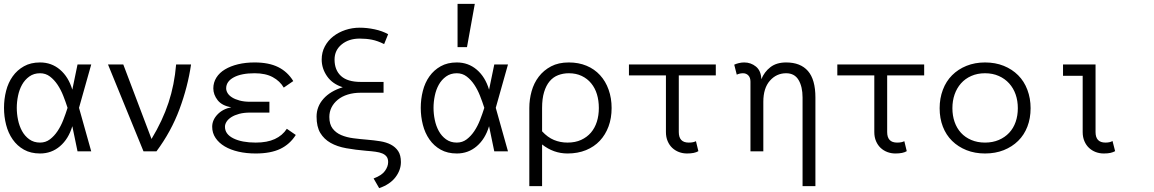

<svg xmlns="http://www.w3.org/2000/svg" viewBox="-20 -793 6045 1006"><path d="M67.9 -228Q67.9 -196.8 74.5 -164.8Q81.1 -132.8 95.5 -106.4Q109.9 -80.1 133.5 -63Q157.2 -45.9 189.9 -45.9Q219.2 -45.9 241.7 -63Q264.2 -80.1 281.5 -106Q298.8 -131.8 311.5 -164.3Q324.2 -196.8 334 -228Q324.2 -258.8 311.5 -291Q298.8 -323.2 281.5 -349.1Q264.2 -375 241.7 -392.1Q219.2 -409.2 189.9 -409.2Q157.2 -409.2 133.5 -392.1Q109.9 -375 95.5 -349.1Q81.1 -323.2 74.5 -291Q67.9 -258.8 67.9 -228ZM1 -228Q1 -273.9 12 -316.9Q22.9 -359.9 46.4 -392.8Q69.8 -425.8 105.5 -445.8Q141.1 -465.8 189.9 -465.8Q250 -465.8 294.4 -428Q338.9 -390.1 358.9 -323.2L386.2 -455.1H458L394 -228L458 0H386.2L358.9 -131.8Q338.9 -64.9 294.4 -26.9Q250 11.2 189.9 11.2Q141.1 11.2 105.5 -8.8Q69.8 -28.8 46.4 -62.5Q22.9 -96.2 12 -139.2Q1 -182.1 1 -228Z M981 -455.1Q963.9 -337.9 920.4 -220.9Q877 -104 799.8 0H731.9L545.9 -455.1H626L773.9 -64.9Q832 -161.1 863 -255.1Q894 -349.1 902.8 -455.1Z M1097.7 -330.1Q1097.7 -360.8 1113.8 -386.5Q1129.9 -412.1 1158.9 -429.4Q1188 -446.8 1227.3 -456.3Q1266.6 -465.8 1314 -465.8Q1388.7 -465.8 1437.7 -441.4Q1486.8 -417 1516.6 -368.2L1466.8 -334Q1446.8 -368.2 1409.2 -388.7Q1371.6 -409.2 1314 -409.2Q1244.6 -409.2 1204.8 -387.7Q1165 -366.2 1165 -330.1Q1165 -317.9 1172.4 -305.4Q1179.7 -293 1195.3 -283Q1210.9 -272.9 1234.9 -266.4Q1258.8 -259.8 1291 -259.8H1391.6V-203.1H1291Q1257.8 -203.1 1233.4 -196.5Q1209 -189.9 1192.4 -179.4Q1175.8 -168.9 1167.2 -155.5Q1158.7 -142.1 1158.7 -128.9Q1158.7 -89.8 1203.1 -67.9Q1247.6 -45.9 1319.8 -45.9Q1379.9 -45.9 1419.9 -64.5Q1460 -83 1482.9 -118.2L1529.8 -85.9Q1499 -37.1 1448.5 -12.9Q1397.9 11.2 1319.8 11.2Q1271 11.2 1229.5 1.7Q1188 -7.8 1157.5 -25.9Q1127 -43.9 1109.4 -70.1Q1091.8 -96.2 1091.8 -128.9Q1091.8 -164.1 1119.4 -193.1Q1147 -222.2 1191.9 -231Q1143.6 -238.8 1120.6 -267.8Q1097.7 -296.9 1097.7 -330.1Z M1775.9 -335.9Q1721.7 -353 1693.6 -393.6Q1665.5 -434.1 1665.5 -481Q1665.5 -519 1682.1 -550Q1698.7 -581.1 1726.3 -602.5Q1753.9 -624 1789.8 -636Q1825.7 -647.9 1864.7 -647.9Q1902.8 -647.9 1942.9 -639.4Q1982.9 -630.9 2013.7 -613.8L1992.7 -562Q1958.5 -579.1 1928.7 -585Q1898.9 -590.8 1864.7 -590.8Q1807.6 -590.8 1770.3 -560.3Q1732.9 -529.8 1732.9 -481Q1732.9 -425.8 1766.8 -394.8Q1800.8 -363.8 1869.6 -363.8H1989.7V-307.1H1869.6Q1832.5 -307.1 1802 -297.6Q1771.5 -288.1 1750 -270.5Q1728.5 -252.9 1717 -230Q1705.6 -207 1705.6 -180.2Q1705.6 -142.1 1722.7 -119.6Q1739.7 -97.2 1767.8 -85.2Q1795.9 -73.2 1831.8 -68.6Q1867.7 -64 1904.8 -61Q1939.5 -58.1 1971.7 -53Q2003.9 -47.9 2027.8 -35.4Q2051.8 -22.9 2066.2 -1.5Q2080.6 20 2080.6 56.2Q2080.6 98.1 2052.2 135.5Q2023.9 172.9 1966.8 192.9L1937.5 142.1Q1980.5 126 1997.1 102.5Q2013.7 79.1 2013.7 56.2Q2013.7 38.1 2005.6 27.6Q1997.6 17.1 1983.2 11Q1968.8 4.9 1947.3 2Q1925.8 -1 1898.9 -2.9Q1841.8 -7.8 1794.2 -16.4Q1746.6 -24.9 1712.2 -44.4Q1677.7 -64 1658.2 -96.4Q1638.7 -128.9 1638.7 -182.1Q1638.7 -234.9 1674.8 -275.4Q1710.9 -315.9 1775.9 -335.9Z M2251.5 -228Q2251.5 -196.8 2258.1 -164.8Q2264.6 -132.8 2279.1 -106.4Q2293.5 -80.1 2317.1 -63Q2340.8 -45.9 2373.5 -45.9Q2402.8 -45.9 2425.3 -63Q2447.8 -80.1 2465.1 -106Q2482.4 -131.8 2495.1 -164.3Q2507.8 -196.8 2517.6 -228Q2507.8 -258.8 2495.1 -291Q2482.4 -323.2 2465.1 -349.1Q2447.8 -375 2425.3 -392.1Q2402.8 -409.2 2373.5 -409.2Q2340.8 -409.2 2317.1 -392.1Q2293.5 -375 2279.1 -349.1Q2264.6 -323.2 2258.1 -291Q2251.5 -258.8 2251.5 -228ZM2184.6 -228Q2184.6 -273.9 2195.6 -316.9Q2206.5 -359.9 2230 -392.8Q2253.4 -425.8 2289.1 -445.8Q2324.7 -465.8 2373.5 -465.8Q2433.6 -465.8 2478 -428Q2522.5 -390.1 2542.5 -323.2L2569.8 -455.1H2641.6L2577.6 -228L2641.6 0H2569.8L2542.5 -131.8Q2522.5 -64.9 2478 -26.9Q2433.6 11.2 2373.5 11.2Q2324.7 11.2 2289.1 -8.8Q2253.4 -28.8 2230 -62.5Q2206.5 -96.2 2195.6 -139.2Q2184.6 -182.1 2184.6 -228ZM2467.8 -772.9 2426.8 -545.9H2377.4V-772.9Z M3184.6 -227.1Q3184.6 -173.8 3168.5 -130.4Q3152.3 -86.9 3122.8 -55.4Q3093.3 -23.9 3050.3 -6.3Q3007.3 11.2 2953.6 11.2Q2880.4 11.2 2820.3 -36.1V182.1H2753.4V-227.1Q2753.4 -272 2765.4 -314.9Q2777.3 -357.9 2803 -391.4Q2828.6 -424.8 2867.4 -445.3Q2906.2 -465.8 2960.4 -465.8Q3011.7 -465.8 3053.2 -448.5Q3094.7 -431.2 3124 -399.2Q3153.3 -367.2 3168.9 -323Q3184.6 -278.8 3184.6 -227.1ZM3117.7 -227.1Q3117.7 -266.1 3107.7 -299.1Q3097.7 -332 3077.6 -356.4Q3057.6 -380.9 3028.1 -395Q2998.5 -409.2 2960.4 -409.2Q2930.7 -409.2 2904.5 -399.2Q2878.4 -389.2 2859.9 -367.2Q2841.3 -345.2 2830.8 -310.5Q2820.3 -275.9 2820.3 -227.1V-105Q2849.6 -73.2 2882.6 -59.6Q2915.5 -45.9 2953.6 -45.9Q2994.6 -45.9 3025.1 -60.1Q3055.7 -74.2 3076.2 -98.1Q3096.7 -122.1 3107.2 -155Q3117.7 -188 3117.7 -227.1Z M3469.2 -397.9H3275.4V-455.1H3730.5V-397.9H3536.6V-101.1Q3536.6 -45.9 3588.4 -45.9Q3602.5 -45.9 3611.1 -47.9Q3619.6 -49.8 3626.5 -53.2L3639.2 -1Q3619.6 11.2 3579.6 11.2Q3557.6 11.2 3537.6 3.7Q3517.6 -3.9 3502.4 -18.1Q3487.3 -32.2 3478.3 -53.2Q3469.2 -74.2 3469.2 -101.1Z M3969.2 -377.9Q3984.4 -416 4016.4 -440.9Q4048.3 -465.8 4099.1 -465.8Q4174.3 -465.8 4213.4 -420.9Q4252.4 -376 4252.4 -282.2V182.1H4185.1V-282.2Q4185.1 -338.9 4164.1 -374Q4143.1 -409.2 4099.1 -409.2Q4048.3 -409.2 4013.9 -370.1Q3979.5 -331.1 3979.5 -259.8V0H3912.1V-365.2Q3912.1 -386.2 3901.1 -397.7Q3890.1 -409.2 3873 -409.2Q3856.4 -409.2 3840.3 -401.9L3827.1 -454.1Q3837.4 -459 3851.3 -462.4Q3865.2 -465.8 3879.4 -465.8Q3914.1 -465.8 3940.7 -444.3Q3967.3 -422.9 3969.2 -377.9Z M4561 -397.9H4367.2V-455.1H4822.3V-397.9H4628.4V-101.1Q4628.4 -45.9 4680.2 -45.9Q4694.3 -45.9 4702.9 -47.9Q4711.4 -49.8 4718.3 -53.2L4731 -1Q4711.4 11.2 4671.4 11.2Q4649.4 11.2 4629.4 3.7Q4609.4 -3.9 4594.2 -18.1Q4579.1 -32.2 4570.1 -53.2Q4561 -74.2 4561 -101.1Z M5379.9 -226.1Q5379.9 -172.9 5363 -129.4Q5346.2 -85.9 5314.7 -54.9Q5283.2 -23.9 5239.3 -6.3Q5195.3 11.2 5141.1 11.2Q5087.9 11.2 5043.9 -6.3Q5000 -23.9 4968.5 -54.9Q4937 -85.9 4920.2 -129.4Q4903.3 -172.9 4903.3 -226.1Q4903.3 -277.8 4920.2 -322.5Q4937 -367.2 4968.5 -398.7Q5000 -430.2 5043.9 -448Q5087.9 -465.8 5141.1 -465.8Q5195.3 -465.8 5239.3 -448Q5283.2 -430.2 5314.7 -398.7Q5346.2 -367.2 5363 -322.5Q5379.9 -277.8 5379.9 -226.1ZM5313 -226.1Q5313 -265.1 5301.5 -298.1Q5290 -331.1 5267.6 -356Q5245.1 -380.9 5213.1 -395Q5181.2 -409.2 5141.1 -409.2Q5101.1 -409.2 5069.1 -395Q5037.1 -380.9 5015.1 -356Q4993.2 -331.1 4981.7 -298.1Q4970.2 -265.1 4970.2 -226.1Q4970.2 -187 4981.7 -154.1Q4993.2 -121.1 5015.1 -97.2Q5037.1 -73.2 5069.1 -59.6Q5101.1 -45.9 5141.1 -45.9Q5181.2 -45.9 5213.1 -59.6Q5245.1 -73.2 5267.6 -97.2Q5290 -121.1 5301.5 -154.1Q5313 -187 5313 -226.1Z M5822.8 -1Q5812 4.9 5798.1 8.1Q5784.2 11.2 5763.2 11.2Q5741.2 11.2 5721.2 3.7Q5701.2 -3.9 5686 -18.1Q5670.9 -32.2 5661.9 -53.2Q5652.8 -74.2 5652.8 -101.1V-396H5549.8V-455.1H5720.2V-101.1Q5720.2 -45.9 5772 -45.9Q5795.9 -45.9 5809.1 -54.2Z"/></svg>

Font: Anonymous Pro
Style: Regular
Weight: 400
Monospace: yes
Designer: Mark Simonson
Version: Version 1.002